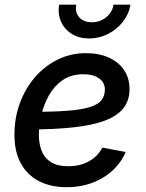

<svg xmlns="http://www.w3.org/2000/svg" viewBox="-20 -778 616 810"><path d="M261.2 11.7Q192.9 11.7 143.3 -14.4Q93.8 -40.5 67.1 -90.3Q40.5 -140.1 41 -210Q41 -281.2 64 -343.3Q86.9 -405.3 127.9 -452.6Q168.9 -500 223.9 -526.9Q278.8 -553.7 342.8 -553.7Q397.5 -553.7 438.7 -535.2Q480 -516.6 503.2 -482.7Q526.4 -448.7 526.4 -401.4Q526.4 -354 500.5 -321.3Q474.6 -288.6 422.1 -269Q369.6 -249.5 289.6 -240.7Q209.5 -231.9 101.1 -231.9L114.3 -306.2Q205.1 -306.2 264.9 -310.8Q324.7 -315.4 359.1 -326.2Q393.6 -336.9 408 -355.2Q422.4 -373.5 422.4 -400.4Q422.4 -430.2 397.9 -447.5Q373.5 -464.8 332 -464.8Q279.8 -464.8 243.9 -439.7Q208 -414.6 186 -375Q164.1 -335.4 154.1 -291.3Q144 -247.1 144 -209Q144 -172.4 155.5 -142.1Q167 -111.8 194.6 -94.2Q222.2 -76.7 268.6 -76.7Q317.9 -76.7 355.5 -97.7Q393.1 -118.7 411.6 -155.3L510.3 -136.7Q481 -68.8 414.6 -28.6Q348.1 11.7 261.2 11.7ZM356 -615.7Q313.5 -615.7 282.7 -635Q252 -654.3 237.5 -686.5Q223.1 -718.8 229.5 -758.3H301.3Q295.9 -725.6 314.5 -704.8Q333 -684.1 367.7 -684.1Q390.1 -684.1 409.7 -693.6Q429.2 -703.1 442.4 -719.7Q455.6 -736.3 459 -758.3H530.3Q523.9 -718.8 498.5 -686.3Q473.1 -653.8 435.8 -634.8Q398.4 -615.7 356 -615.7Z"/></svg>

Font: Inter 16pt Medium
Style: Italic
Weight: 500
Italic angle: -9.3988°
Version: Version 4.001;git-66647c0bb